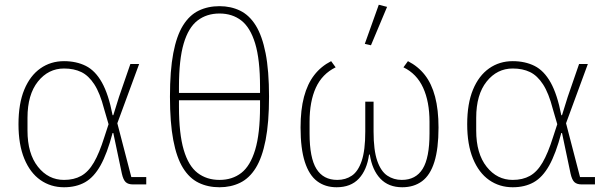

<svg xmlns="http://www.w3.org/2000/svg" viewBox="-20 -778 2570 810"><path d="M597 -31V0H541Q521 0 510.5 -9.5Q500 -19 494 -46L458 -217H455Q432 -130 404 -80Q376 -30 338.5 -9Q301 12 250 12Q194 12 150.5 -18.5Q107 -49 82.5 -108.5Q58 -168 58 -254Q58 -341 82.5 -400Q107 -459 150.5 -489.5Q194 -520 250 -520Q302 -520 342 -500Q382 -480 410 -430Q438 -380 455 -292H458L482 -369L530 -508H567L475 -258L534 -31ZM250 -19Q292 -19 322.5 -36Q353 -53 376 -92.5Q399 -132 420 -199L438 -254L419 -319Q402 -385 378 -422Q354 -459 323 -474Q292 -489 250 -489Q184 -489 140 -434Q96 -379 96 -281V-227Q96 -130 140 -74.5Q184 -19 250 -19Z M735 -412V-386H1077V-412Q1077 -527 1056.5 -594.5Q1036 -662 998 -691.5Q960 -721 906 -721Q852 -721 813.5 -691.5Q775 -662 755 -594.5Q735 -527 735 -412ZM906 -752Q954 -752 993 -733Q1032 -714 1059 -670.5Q1086 -627 1100.5 -553.5Q1115 -480 1115 -370Q1115 -261 1100.5 -187Q1086 -113 1059 -69.5Q1032 -26 993 -7Q954 12 906 12Q857 12 818 -7Q779 -26 752 -69.5Q725 -113 711 -187Q697 -261 697 -370Q697 -480 711 -553.5Q725 -627 752 -670.5Q779 -714 818 -733Q857 -752 906 -752ZM906 -19Q960 -19 998 -48.5Q1036 -78 1056.5 -146Q1077 -214 1077 -328V-355H735V-328Q735 -214 755 -146Q775 -78 813.5 -48.5Q852 -19 906 -19Z M1556 -349V-223Q1556 -144 1571.5 -99.5Q1587 -55 1614 -37Q1641 -19 1675 -19Q1734 -19 1763 -65.5Q1792 -112 1792 -215V-264Q1792 -349 1765 -408Q1738 -467 1682 -494L1701 -520Q1744 -498 1772.5 -461.5Q1801 -425 1815.5 -370Q1830 -315 1830 -240Q1830 -151 1812.5 -95Q1795 -39 1760.5 -13.5Q1726 12 1677 12Q1619 12 1584.5 -24.5Q1550 -61 1540 -126H1537Q1528 -61 1494 -24.5Q1460 12 1400 12Q1352 12 1318 -13.5Q1284 -39 1266 -95Q1248 -151 1248 -240Q1248 -315 1262.5 -369.5Q1277 -424 1305.5 -461Q1334 -498 1377 -520L1396 -494Q1339 -466 1312.5 -408Q1286 -350 1286 -264V-215Q1286 -112 1315 -65.5Q1344 -19 1403 -19Q1438 -19 1464.5 -37Q1491 -55 1506 -99.5Q1521 -144 1521 -223V-349ZM1613 -749 1545 -587 1519 -593 1578 -758Z M2490 -31V0H2434Q2414 0 2403.5 -9.5Q2393 -19 2387 -46L2351 -217H2348Q2325 -130 2297 -80Q2269 -30 2231.5 -9Q2194 12 2143 12Q2087 12 2043.5 -18.5Q2000 -49 1975.5 -108.5Q1951 -168 1951 -254Q1951 -341 1975.5 -400Q2000 -459 2043.5 -489.5Q2087 -520 2143 -520Q2195 -520 2235 -500Q2275 -480 2303 -430Q2331 -380 2348 -292H2351L2375 -369L2423 -508H2460L2368 -258L2427 -31ZM2143 -19Q2185 -19 2215.5 -36Q2246 -53 2269 -92.5Q2292 -132 2313 -199L2331 -254L2312 -319Q2295 -385 2271 -422Q2247 -459 2216 -474Q2185 -489 2143 -489Q2077 -489 2033 -434Q1989 -379 1989 -281V-227Q1989 -130 2033 -74.5Q2077 -19 2143 -19Z"/></svg>

Font: IBM Plex Sans ExtraLight
Style: Regular
Weight: 250
Designer: Mike Abbink, Paul van der Laan, Pieter van Rosmalen
Foundry: Bold Monday
Version: Version 3.201